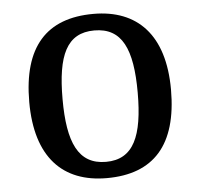

<svg xmlns="http://www.w3.org/2000/svg" viewBox="-45 -593 677 649"><g transform="rotate(-5 293.5 -268.5)"><path d="M292 10C451 10 534 -81 534 -269C534 -456 443 -547 295 -547C135 -547 53 -456 53 -269C53 -81 143 10 292 10ZM294 -45C200 -45 166 -122 166 -269C166 -417 199 -491 293 -491C387 -491 421 -417 421 -269C421 -122 388 -45 294 -45Z"/></g></svg>

Font: Noto Serif Telugu Medium
Style: Regular
Weight: 500
Designer: Jelle Bosma - Monotype Design Team
Foundry: Monotype Imaging Inc.
Version: Version 2.005